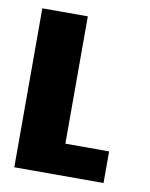

<svg xmlns="http://www.w3.org/2000/svg" viewBox="-67 -589 499 640"><g transform="rotate(10 182.5 -269.0)"><path d="M179 -107H327V0H25V-538H179Z"/></g></svg>

Font: Montserrat arm2 SemiBold
Style: Regular
Weight: 600
Designer: Julieta Ulanovsky
Foundry: Julieta Ulanovsky
Version: Version 6.000